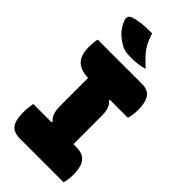

<svg xmlns="http://www.w3.org/2000/svg" viewBox="-287 -1007 1075 1075"><g transform="rotate(45 250.0 -470.0)"><path d="M464 0H120Q69 0 48 -27.5Q27 -55 27 -117Q27 -137 29 -156Q31 -175 34 -190H178L181 -196Q162 -213 155 -235Q148 -257 148 -288V-510Q86 -512 57 -542.5Q28 -573 28 -634Q28 -651 29.5 -669Q31 -687 34 -700H384Q433 -700 453 -670Q473 -640 473 -581Q473 -542 463 -510H322L319 -504Q339 -488 345.5 -465.5Q352 -443 352 -412V-190H374Q415 -190 436.5 -173.5Q458 -157 465.5 -129Q473 -101 473 -67Q473 -48 470.5 -30.5Q468 -13 464 0ZM225 -940Q236 -904 250.5 -877Q265 -850 287 -826Q309 -802 340 -774Q315 -766 287.5 -763Q260 -760 237 -760Q188 -760 163 -774Q129 -793 105 -816.5Q81 -840 65 -880Q59 -894 62.5 -905.5Q66 -917 81 -923Q112 -934 150.5 -937.5Q189 -941 225 -940Z"/></g></svg>

Font: Recursive Sn Csl St Blk
Style: Regular
Weight: 900
Version: Version 1.079;hotconv 1.0.112;makeotfexe 2.5.65598; ttfautoh